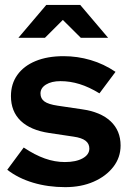

<svg xmlns="http://www.w3.org/2000/svg" viewBox="-20 -761 531 791"><path d="M248.8 10Q177.5 10 116.2 -8.4Q54.9 -26.7 9.9 -61.6L77.7 -153.2Q123.5 -122.6 164.8 -108Q206 -93.4 247.2 -93.4Q292.9 -93.4 320.5 -108.7Q348.1 -124 348.1 -149Q348.1 -169.1 332.4 -181.2Q316.7 -193.3 283 -198.1L183.2 -213Q105.3 -224.7 65.2 -263.3Q25.1 -302 25.1 -365Q25.1 -415.6 51.6 -452.5Q78.1 -489.5 126.7 -509.5Q175.3 -529.6 241.8 -529.6Q298.9 -529.6 353.3 -513.6Q407.8 -497.6 455.9 -465L389.7 -376.4Q347 -402.5 307.9 -414.6Q268.7 -426.7 229.2 -426.7Q192.2 -426.7 169.5 -412.6Q146.8 -398.6 146.8 -375.9Q146.8 -354.7 163.1 -343Q179.3 -331.2 217.6 -325.6L317.5 -310.8Q394.6 -300 435.7 -261.4Q476.8 -222.7 476.8 -161.6Q476.8 -112.2 446.9 -73.6Q417.1 -35 365.8 -12.5Q314.6 10 248.8 10ZM312.9 -605.3 238.9 -678.9 165.2 -605.3H55.8L170.6 -740.6H310.6L425.4 -605.3Z"/></svg>

Font: Red Hat Display VF
Style: Regular
Weight: 300
Designer: Pentagram, MCKL
Foundry: Pentagram, MCKL
Version: Version 1.023